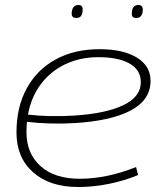

<svg xmlns="http://www.w3.org/2000/svg" viewBox="-20 -739 648 769"><path d="M533 -38Q478 -15 416 -2.5Q354 10 293 10Q179 10 112.5 -49Q46 -108 46 -208Q46 -310 87 -385Q128 -460 203 -501Q278 -542 379 -542Q473 -542 528 -508.5Q583 -475 583 -415Q583 -339 504.5 -297Q426 -255 279 -246Q230 -243 180 -244.5Q130 -246 88 -251Q86 -231 86 -210Q86 -124 142.5 -73.5Q199 -23 299 -23Q408 -23 525 -70ZM374 -510Q301 -510 242 -482Q183 -454 144 -402.5Q105 -351 92 -280Q133 -275 180.5 -274Q228 -273 276 -276Q403 -284 473.5 -317.5Q544 -351 544 -410Q544 -459 499 -484.5Q454 -510 374 -510ZM526 -667Q507 -667 508 -684Q508 -719 534 -719Q552 -719 552 -700Q551 -667 526 -667ZM286 -667Q267 -667 267 -684Q268 -719 294 -719Q312 -719 311 -700Q311 -667 286 -667Z"/></svg>

Font: Georama Extended ExtraLight
Style: Italic
Weight: 200
Width: 7
Italic angle: -9°
Designer: Jean-Baptiste Levee
Foundry: Production Type
Version: Version 1.000